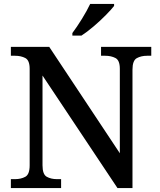

<svg xmlns="http://www.w3.org/2000/svg" viewBox="-20 -951 810 971"><path d="M35 0V-45H56Q86 -45 108 -57Q130 -69 130 -115V-603Q130 -646 108 -657.5Q86 -669 56 -669H35V-714H229L586 -176V-603Q586 -646 564 -657.5Q542 -669 512 -669H491V-714H745V-669H724Q694 -669 672 -657Q650 -645 650 -599V0H574L195 -569V-115Q195 -69 216.5 -57Q238 -45 268 -45H289V0ZM346 -784Q368 -813 394 -855Q420 -897 436 -931H557V-921Q544 -904 515.5 -875Q487 -846 453.5 -817.5Q420 -789 392 -771H346Z"/></svg>

Font: Noto Serif Toto Medium
Style: Regular
Weight: 500
Designer: Monotype Design Team
Foundry: Monotype Imaging Inc.
Version: Version 2.001; ttfautohint (v1.8.4.7-5d5b)